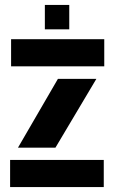

<svg xmlns="http://www.w3.org/2000/svg" viewBox="-20 -759 462 779"><path d="M21 0V-110H401V0ZM25 -490V-600H403V-490ZM53 -160 215 -439H371L205 -160ZM162 -640V-739H261V-640Z"/></svg>

Font: Big Shoulders Stencil Text Thin Black
Style: Regular
Weight: 900
Version: Version 2.001